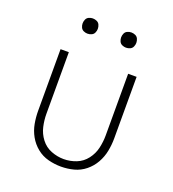

<svg xmlns="http://www.w3.org/2000/svg" viewBox="-134 -827 843 937"><g transform="rotate(20 288.0 -358.5)"><path d="M288 8Q322 8 354.5 -0.5Q387 -9 413.5 -30.5Q440 -52 456.5 -81.5Q473 -111 479.5 -144Q486 -177 486 -210V-530H442V-210Q442 -177 434.5 -144Q427 -111 406 -83.5Q385 -56 353.5 -43.5Q322 -31 288 -31Q255 -31 223 -43.5Q191 -56 170 -83.5Q149 -111 141.5 -144Q134 -177 134 -210V-530H91V-210Q91 -177 97 -144Q103 -111 119.5 -81.5Q136 -52 162.5 -30.5Q189 -9 222 -0.5Q255 8 288 8ZM388 -646Q399 -646 409 -650.5Q419 -655 423.5 -665Q428 -675 428 -685Q428 -696 423.5 -706Q419 -716 409 -720.5Q399 -725 388 -725Q378 -725 368 -720.5Q358 -716 353.5 -706Q349 -696 349 -685Q349 -675 353.5 -665Q358 -655 368 -650.5Q378 -646 388 -646ZM188 -646Q199 -646 209 -650.5Q219 -655 223.5 -665Q228 -675 228 -685Q228 -696 223.5 -706Q219 -716 209 -720.5Q199 -725 188 -725Q178 -725 168 -720.5Q158 -716 153.5 -706Q149 -696 149 -685Q149 -675 153.5 -665Q158 -655 168 -650.5Q178 -646 188 -646Z"/></g></svg>

Font: Iosevka Sparkle Extralight
Style: Regular
Weight: 200
Designer: Belleve Invis
Foundry: Belleve Invis
Version: Version 4.5.0; ttfautohint (v1.8.3)